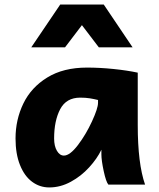

<svg xmlns="http://www.w3.org/2000/svg" viewBox="-20 -801 688 833"><path d="M419.9 -130.9V-151.4Q401.4 -112.8 366.9 -75Q332.5 -37.1 287.4 -12.5Q242.2 12.2 193.8 12.2Q152.3 12.2 119.1 -12.5Q85.9 -37.1 66.7 -85.2Q47.4 -133.3 47.4 -200.2Q47.4 -281.7 81.3 -351.8Q115.2 -421.9 185.1 -464.8Q254.9 -507.8 357.4 -507.8Q412.6 -507.8 472.2 -501.7Q531.7 -495.6 577.6 -485.8V-258.8Q577.6 -91.3 609.4 0H450.2Q439.9 -12.2 429.9 -58.8Q419.9 -105.5 419.9 -130.9ZM328.1 -377.4Q267.6 -377.4 241.2 -327.4Q214.8 -277.3 214.8 -200.2Q214.8 -167 227.1 -146.5Q239.3 -126 257.3 -126Q283.2 -126 317.9 -171.4Q352.5 -216.8 378.9 -273.9Q405.3 -331.1 405.3 -355V-367.2Q387.2 -371.6 369.4 -374.5Q351.6 -377.4 328.1 -377.4ZM115.7 -595.7 241.2 -781.2H430.2L555.2 -595.7H408.7L335.4 -691.9L262.2 -595.7Z"/></svg>

Font: Lesson One Extra
Style: Regular
Weight: 800
Designer: But Ko, Victor Gaultney, Annie Olsen, Julie Remington, Don Collingsworth, Eric Hays, Becca Hirsbrunner
Version: Version 1.100